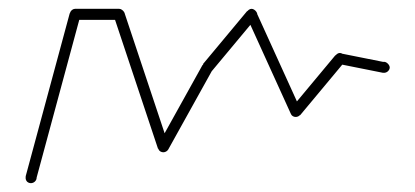

<svg xmlns="http://www.w3.org/2000/svg" viewBox="-20 -413 940 435"><path d="M38 -10Q38 -7 39.5 -4Q41 -1 44 0.5Q47 2 50 2Q53 2 56 0.5Q59 -1 61 -4Q63 -7 63 -10Q63 -13 61 -16Q59 -19 56 -21Q53 -23 50 -23Q47 -23 44 -21Q41 -19 39.5 -16Q38 -13 38 -10Z M38 -13 62 -7 162 -377 138 -383Z M138 -380Q138 -377 139.5 -374Q141 -371 144 -369.5Q147 -368 150 -368Q153 -368 156 -369.5Q159 -371 161 -374Q163 -377 163 -380Q163 -383 161 -386Q159 -389 156 -391Q153 -393 150 -393Q147 -393 144 -391Q141 -389 139.5 -386Q138 -383 138 -380Z M150 -393V-368H250V-393Z M238 -380Q238 -377 239.5 -374Q241 -371 244 -369.5Q247 -368 250 -368Q253 -368 256 -369.5Q259 -371 261 -374Q263 -377 263 -380Q263 -383 261 -386Q259 -389 256 -391Q253 -393 250 -393Q247 -393 244 -391Q241 -389 239.5 -386Q238 -383 238 -380Z M262 -384 238 -376 338 -76 362 -84Z M338 -80Q338 -77 339.5 -74Q341 -71 344 -69.5Q347 -68 350 -68Q353 -68 356 -69.5Q359 -71 361 -74Q363 -77 363 -80Q363 -83 361 -86Q359 -89 356 -91Q353 -93 350 -93Q347 -93 344 -91Q341 -89 339.5 -86Q338 -83 338 -80Z M339 -86 361 -74 461 -254 439 -266Z M438 -260Q438 -257 439.5 -254Q441 -251 444 -249.5Q447 -248 450 -248Q453 -248 456 -249.5Q459 -251 461 -254Q463 -257 463 -260Q463 -263 461 -266Q459 -269 456 -271Q453 -273 450 -273Q447 -273 444 -271Q441 -269 439.5 -266Q438 -263 438 -260Z M440 -268 460 -252 560 -372 540 -388Z M538 -380Q538 -377 539.5 -374Q541 -371 544 -369.5Q547 -368 550 -368Q553 -368 556 -369.5Q559 -371 561 -374Q563 -377 563 -380Q563 -383 561 -386Q559 -389 556 -391Q553 -393 550 -393Q547 -393 544 -391Q541 -389 539.5 -386Q538 -383 538 -380Z M561 -385 539 -375 639 -155 661 -165Z M638 -160Q638 -157 639.5 -154Q641 -151 644 -149.5Q647 -148 650 -148Q653 -148 656 -149.5Q659 -151 661 -154Q663 -157 663 -160Q663 -163 661 -166Q659 -169 656 -171Q653 -173 650 -173Q647 -173 644 -171Q641 -169 639.5 -166Q638 -163 638 -160Z M640 -168 660 -152 760 -272 740 -288Z M738 -280Q738 -277 739.5 -274Q741 -271 744 -269.5Q747 -268 750 -268Q753 -268 756 -269.5Q759 -271 761 -274Q763 -277 763 -280Q763 -283 761 -286Q759 -289 756 -291Q753 -293 750 -293Q747 -293 744 -291Q741 -289 739.5 -286Q738 -283 738 -280Z M752 -292 748 -268 848 -248 852 -272Z M838 -260Q838 -257 839.5 -254Q841 -251 844 -249.5Q847 -248 850 -248Q853 -248 856 -249.5Q859 -251 861 -254Q863 -257 863 -260Q863 -263 861 -266Q859 -269 856 -271Q853 -273 850 -273Q847 -273 844 -271Q841 -269 839.5 -266Q838 -263 838 -260Z"/></svg>

Font: Linefont Thin
Style: Regular
Weight: 100
Monospace: yes
Version: Version 3.002;gftools[0.9.33]